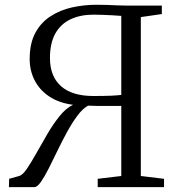

<svg xmlns="http://www.w3.org/2000/svg" viewBox="-20 -766 730 786"><path d="M16.5 0 17.5 -34 56.5 -45Q71.5 -48 89.5 -74.2Q107.5 -100.5 129 -139Q150.5 -177.5 174.2 -218Q198 -258.5 224.2 -291Q250.5 -323.5 279 -337Q221.5 -344.5 182 -370.8Q142.5 -397 122 -436.8Q101.5 -476.5 101.5 -524.5Q101.5 -588.5 124.5 -631.2Q147.5 -674 187 -699.5Q226.5 -725 275.2 -735.8Q324 -746.5 375.5 -746.5Q398 -746.5 419 -745.8Q440 -745 461.2 -744Q482.5 -743 505.5 -743H642.5V-708.5L556.5 -696V-45.5L651.5 -34V0H380V-34L476.5 -45.5V-332.5Q443 -332.5 408.8 -332.2Q374.5 -332 340.5 -333.5Q318 -321 296.5 -292Q275 -263 254.5 -225.5Q234 -188 215 -148.5Q196 -109 179 -75.5Q162 -42 147.2 -21Q132.5 0 121 0ZM362.5 -373Q406.5 -373 434.5 -374.2Q462.5 -375.5 476.5 -377.5V-701Q457.5 -702.5 438.5 -703.5Q419.5 -704.5 400.5 -705.2Q381.5 -706 362.5 -706Q309 -706 268.8 -687Q228.5 -668 206.5 -628.8Q184.5 -589.5 184.5 -528.5Q184.5 -453.5 229.8 -413.2Q275 -373 362.5 -373Z"/></svg>

Font: Merriweather 60pt Light
Style: Regular
Weight: 300
Version: Version 2.100